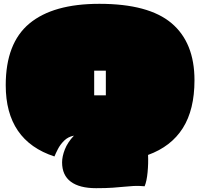

<svg xmlns="http://www.w3.org/2000/svg" viewBox="-20 -815 1048 1005"><path d="M483 170Q396 170 350.5 136Q305 102 305 35Q305 4 319.5 -33Q334 -70 367 -105Q336 -99 315.5 -78.5Q295 -58 283 -34.5Q271 -11 265 4Q10 -79 10 -369Q10 -589 134 -692Q258 -795 500 -795Q758 -795 878 -693.5Q998 -592 998 -395Q998 -241 937 -144.5Q876 -48 755 -4Q757 40 752.5 87Q748 134 737 160Q704 157 679.5 158.5Q655 160 629.5 162.5Q604 165 570 167.5Q536 170 483 170ZM473 -316H534V-445H473Z"/></svg>

Font: Oi
Style: Regular
Weight: 400
Designer: Kostas Bartsokas, Mohamad Dakak
Foundry: Foundry5
Version: Version 4.000